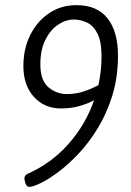

<svg xmlns="http://www.w3.org/2000/svg" viewBox="-20 -722 510 747"><path d="M277 -702Q358 -702 398.5 -650.5Q439 -599 439 -506Q439 -422 417.5 -352Q396 -282 361.5 -225Q327 -168 286.5 -125Q246 -82 207 -53Q168 -24 138 -9.5Q108 5 95 5Q83 5 79 -8.5Q75 -22 75 -28Q75 -40 88 -46Q180 -87 246.5 -162Q313 -237 346 -332Q320 -318 287.5 -309Q255 -300 217 -300Q153 -300 112 -345Q71 -390 71 -465Q71 -533 98 -586.5Q125 -640 171.5 -671Q218 -702 277 -702ZM375 -503Q375 -560 359.5 -591Q344 -622 319 -634Q294 -646 267 -646Q236 -646 206 -626Q176 -606 156.5 -567Q137 -528 137 -472Q137 -409 168.5 -382.5Q200 -356 240 -356Q275 -356 306.5 -366.5Q338 -377 363 -391Q375 -446 375 -503Z"/></svg>

Font: Asap Condensed Condensed Light
Style: Italic
Weight: 300
Width: 3
Italic angle: -6°
Designer: Pablo Cosgaya
Foundry: Omnibus-Type
Version: Version 3.001; ttfautohint (v1.8.4.7-5d5b)